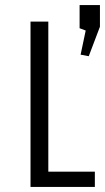

<svg xmlns="http://www.w3.org/2000/svg" viewBox="-20 -735 413 755"><path d="M100 0V-650H170V-60H353V0ZM293 -715H373V-630L329 -514L297 -520L317 -615L293 -624Z"/></svg>

Font: Unica One
Style: Regular
Weight: 400
Designer: Eduardo Rodriguez Tunni
Foundry: Eduardo Rodriguez Tunni
Version: Version 1.001